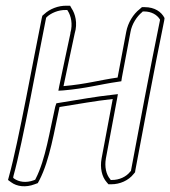

<svg xmlns="http://www.w3.org/2000/svg" viewBox="-20 -631 595 671"><path d="M8 -2 19 6C39 21 70 25 101 13L112 9L118 -2C154 -72 170 -175 188 -257C258 -268 310 -278 374 -285C361 -217 348 -148 335 -77C329 -44 336 -13 353 6L359 13H369C399 13 429 0 447 -23L452 -29L453 -36C477 -165 521 -399 554 -560L555 -568C544 -590 520 -606 486 -606H476L468 -599C446 -582 427 -552 421 -519C411 -465 401 -414 391 -360C327 -351 282 -337 202 -330C214 -390 231 -465 241 -514C252 -550 243 -583 230 -602L225 -611H214C183 -612 153 -599 135 -582L128 -576L126 -568C99 -436 44 -132 12 -17ZM26 -10 27 -16C60 -134 114 -436 141 -568L142 -570L144 -572C158 -585 184 -597 211 -596H215L217 -593C228 -576 235 -547 226 -516V-515V-514C216 -465 199 -390 187 -330L184 -314L201 -315C282 -322 328 -336 391 -345L404 -347L406 -360C416 -414 426 -465 436 -519C441 -548 459 -574 476 -588L479 -591H483C510 -591 529 -579 539 -563V-560C506 -399 462 -165 438 -36V-34L435 -31C421 -13 397 -2 371 -2H367L365 -5C351 -21 345 -48 350 -77C363 -148 376 -217 389 -285L392 -302L375 -300C310 -293 259 -283 189 -272L177 -270L173 -258C154 -175 139 -73 105 -7L103 -3L98 -1C71 9 46 5 29 -7Z"/></svg>

Font: Snowfall
Style: BlkOlObl
Weight: 900
Designer: Jasper
Foundry: Cannot Into Space Fonts
Version: Version 0.9